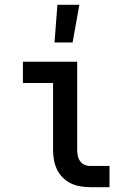

<svg xmlns="http://www.w3.org/2000/svg" viewBox="-20 -776 540 796"><path d="M354 0Q334 0 313 -3.5Q292 -7 273.5 -16Q255 -25 240 -40Q225 -55 216 -74Q207 -93 203.5 -113.5Q200 -134 200 -155V-432H75V-520H300V-155Q300 -142 302.5 -130Q305 -118 312 -108Q319 -98 330.5 -93Q342 -88 354 -88H434V0ZM206 -600 218 -756H309L281 -600Z"/></svg>

Font: Iosevka Curly Semibold
Style: Regular
Weight: 600
Monospace: yes
Designer: Belleve Invis
Foundry: Belleve Invis
Version: Version 22.1.2; ttfautohint (v1.8.4)